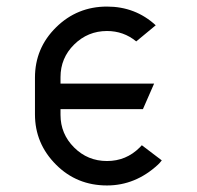

<svg xmlns="http://www.w3.org/2000/svg" viewBox="-20 -567 602 587"><path d="M396.5 -440.4Q357.9 -472.2 307.1 -472.2Q248.5 -472.2 206.5 -430.7Q165 -389.6 165 -331.1V-311.5H451.2L417 -233.4H165V-215.8Q165 -157.7 206.5 -116.2Q248 -74.7 307.1 -74.7Q365.7 -74.7 407.2 -116.2Q411.1 -120.1 413.6 -123L474.6 -76.7Q467.8 -67.9 462.9 -63.5Q394 0 307.1 0Q214.8 0 151.4 -63.5Q86.9 -127.9 86.9 -217.3V-329.6Q86.9 -419.9 151.4 -483.4Q215.8 -546.9 307.1 -546.9Q394 -546.9 456.1 -489.7Z"/></svg>

Font: NovaMono
Style: Regular
Weight: 400
Monospace: yes
Version: Version 1.2